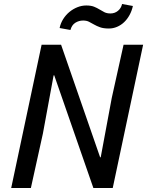

<svg xmlns="http://www.w3.org/2000/svg" viewBox="-20 -933 730 953"><path d="M539.6 0H443.4L249 -559.6L246.1 -558.6L192.9 -270L133.3 0H35.6L186.5 -710.9H283.2L477.1 -151.9L480 -152.8L534.7 -446.8L593.3 -710.9H690.4ZM639.6 -903.3Q634.3 -878.9 623 -858.4Q611.8 -837.9 596.2 -823Q580.6 -808.1 561 -799.8Q541.5 -791.5 520.5 -791.5Q493.7 -791.5 476.8 -797.6Q460 -803.7 446.8 -811.3Q433.6 -818.8 421.6 -825Q409.7 -831.1 392.6 -831.1Q371.6 -831.1 354 -820.1Q336.4 -809.1 329.6 -784.2L275.9 -793.9Q280.8 -817.9 293.7 -838.4Q306.6 -858.9 324.7 -873.8Q342.8 -888.7 364.3 -897.2Q385.7 -905.8 408.2 -905.8Q431.6 -905.8 446.8 -899.7Q461.9 -893.6 474.1 -886Q486.3 -878.4 498.5 -872.3Q510.7 -866.2 528.3 -866.2Q549.8 -866.2 565.7 -879.4Q581.5 -892.6 585.9 -913.1Z"/></svg>

Font: Ufes Sans
Style: Italic
Weight: 400
Designer: Ricardo Esteves & Filipe Motta
Foundry: ProDesignUfes - Ricardo Esteves, Filipe Motta
Version: Version 2.0